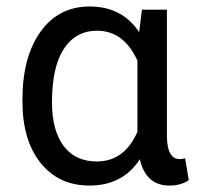

<svg xmlns="http://www.w3.org/2000/svg" viewBox="-20 -558 605 588"><path d="M491.2 -528.3V-139.2Q492.2 -70.8 530.3 -70.8Q539.6 -70.8 546.9 -73.2L558.1 -6.3Q534.7 10.3 498.5 10.3Q426.8 10.3 408.2 -70.3Q356 10.3 253.9 10.3Q160.2 10.3 104.5 -58.8Q48.8 -127.9 48.8 -247.1V-254.4Q48.8 -383.3 104 -460.7Q159.2 -538.1 254.9 -538.1Q354 -538.1 406.2 -459.5L414.6 -528.3ZM139.2 -244.1Q139.2 -158.7 174.8 -111.1Q210.4 -63.5 276.4 -63.5Q360.8 -63.5 400.9 -154.3V-372.1Q359.4 -463.9 277.3 -463.9Q211.9 -463.9 175.5 -408.4Q139.2 -353 139.2 -244.1Z"/></svg>

Font: APIMedia Roboto
Style: Regular
Weight: 400
Designer: Google
Version: Version 2.137; 2017